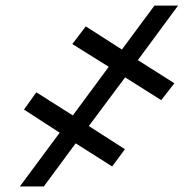

<svg xmlns="http://www.w3.org/2000/svg" viewBox="-20 -675 698 695"><path d="M432.9 -394.9 301.5 -218.8 432.2 -134.9 386 -72.4 253.9 -156.2 138.5 0H51.8L196 -194.6L66.8 -278.4L111.5 -340.9L243.6 -257.1L373.6 -433.2L241.8 -515.6L290.5 -579.5L421.2 -495.7L539.1 -654.8H624.6L479 -457.4L611.2 -373.6L563.6 -312.5Z"/></svg>

Font: Inter P Semi Bold
Style: Italic
Weight: 600
Italic angle: 9.39999°
Designer: Rasmus Andersson
Foundry: rsms
Version: Version 3.018;git-588b23468